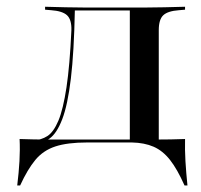

<svg xmlns="http://www.w3.org/2000/svg" viewBox="-20 -435 611 583"><path d="M244.4 -2.4Q184.7 -2.4 148 9.7Q111.3 21.8 87.5 50.4Q63.7 79 41.1 128.2H32.3Q37.1 89.5 39.1 54.4Q41.1 19.4 39.5 -12.9Q61.3 -12.1 83.5 -11.7Q105.6 -11.3 128.2 -11.3H244.4H399.2V-2.4ZM79.8 1.6 81.5 -8.9Q104.8 -9.7 123.8 -21.8Q142.7 -33.9 157.3 -68.5Q171.8 -103.2 181.9 -169.8Q191.9 -236.3 196.8 -343.5Q197.6 -375.8 183.5 -388.7Q169.4 -401.6 135.5 -404L116.9 -405.6V-414.5Q150.8 -413.7 179.4 -412.9Q208.1 -412.1 241.1 -412.1H242.7H417.7Q450 -412.1 479 -412.9Q508.1 -413.7 541.9 -414.5V-405.6L523.4 -404Q489.5 -401.6 475.8 -388.7Q462.1 -375.8 462.1 -343.5V-207.3H374.2V-405.6L376.6 -403.2H204L207.3 -404.8Q204.8 -276.6 195.2 -196.4Q185.5 -116.1 169 -73Q152.4 -29.8 130.2 -14.1Q108.1 1.6 79.8 1.6ZM374.2 -2.4V-207.3H462.1V-2.4ZM374.2 -2.4 375 -10.5 444.4 -11.3H380.6H454.8Q476.6 -11.3 498.4 -11.7Q520.2 -12.1 541.9 -12.9Q541.1 19.4 543.1 54.4Q545.2 89.5 549.2 128.2H540.3Q518.5 79 496.4 50.8Q474.2 22.6 446.4 10.5Q418.5 -1.6 380.6 -2.4Z"/></svg>

Font: Playfair 144pt SemiExpanded Medium
Style: Regular
Weight: 500
Width: 6
Designer: Claus Eggers Sørensen
Foundry: Claus Eggers Sørensen
Version: Version 2.203